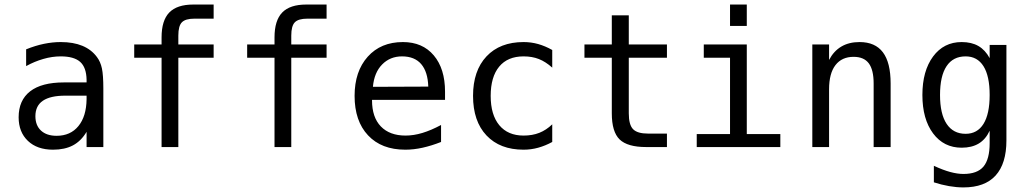

<svg xmlns="http://www.w3.org/2000/svg" viewBox="-20 -651 4540 850"><path d="M268.6 -227.5Q203.1 -227.5 169.9 -205.1Q136.7 -182.6 136.7 -136.7Q136.7 -95.7 161.6 -72.8Q186.5 -49.8 230.5 -49.8Q292 -49.8 327.1 -92.8Q362.3 -135.7 363.3 -211.9V-227.5ZM437.5 -258.8V0H363.3V-67.4Q338.9 -26.4 302.7 -7.3Q266.6 11.7 214.8 11.7Q144.5 11.7 103.5 -27.3Q62.5 -66.4 62.5 -131.8Q62.5 -207 113.3 -246.6Q164.1 -286.1 262.7 -286.1H363.3V-297.9Q362.3 -352.5 335 -377Q307.6 -401.4 249 -401.4Q210.9 -401.4 171.9 -390.1Q132.8 -378.9 95.7 -358.4V-432.6Q136.7 -449.2 174.8 -457Q212.9 -464.8 249 -464.8Q304.7 -464.8 344.7 -448.2Q384.8 -431.6 409.2 -398.4Q424.8 -377.9 431.2 -348.1Q437.5 -318.4 437.5 -258.8Z M925.8 -630.9V-568.4H840.8Q800.8 -568.4 785.2 -552.2Q769.5 -536.1 769.5 -493.2V-454.1H925.8V-395.5H769.5V0H695.3V-395.5H574.2V-454.1H695.3V-485.4Q695.3 -560.5 729.5 -595.7Q763.7 -630.9 835.9 -630.9Z M1425.8 -630.9V-568.4H1340.8Q1300.8 -568.4 1285.2 -552.2Q1269.5 -536.1 1269.5 -493.2V-454.1H1425.8V-395.5H1269.5V0H1195.3V-395.5H1074.2V-454.1H1195.3V-485.4Q1195.3 -560.5 1229.5 -595.7Q1263.7 -630.9 1335.9 -630.9Z M1950.2 -245.1V-209H1627V-207Q1627 -131.8 1666 -91.3Q1705.1 -50.8 1775.4 -50.8Q1811.5 -50.8 1850.1 -62.5Q1888.7 -74.2 1932.6 -97.7V-22.5Q1890.6 -5.9 1851.1 2.9Q1811.5 11.7 1774.4 11.7Q1668.9 11.7 1609.4 -51.8Q1549.8 -115.2 1549.8 -226.6Q1549.8 -335 1607.9 -399.9Q1666 -464.8 1763.7 -464.8Q1850.6 -464.8 1900.4 -405.8Q1950.2 -346.7 1950.2 -245.1ZM1876 -267.6Q1874 -333 1844.7 -367.2Q1815.4 -401.4 1759.8 -401.4Q1707 -401.4 1671.9 -365.7Q1636.7 -330.1 1630.9 -266.6Z M2424.8 -22.5Q2394.5 -5.9 2362.8 2.9Q2331.1 11.7 2297.9 11.7Q2193.4 11.7 2133.8 -51.3Q2074.2 -114.3 2074.2 -226.6Q2074.2 -337.9 2133.8 -401.4Q2193.4 -464.8 2297.9 -464.8Q2331.1 -464.8 2362.3 -456.1Q2393.6 -447.3 2424.8 -429.7V-351.6Q2395.5 -377.9 2365.7 -389.6Q2335.9 -401.4 2297.9 -401.4Q2227.5 -401.4 2189.9 -356Q2152.3 -310.5 2152.3 -226.6Q2152.3 -142.6 2190.4 -96.7Q2228.5 -50.8 2297.9 -50.8Q2336.9 -50.8 2367.7 -63Q2398.4 -75.2 2424.8 -100.6Z M2763.7 -583V-454.1H2932.6V-395.5H2763.7V-149.4Q2763.7 -98.6 2782.7 -79.1Q2801.8 -59.6 2848.6 -59.6H2932.6V0H2840.8Q2757.8 0 2723.1 -33.7Q2688.5 -67.4 2688.5 -149.4V-395.5H2567.4V-454.1H2688.5V-583Z M3095.7 -454.1H3286.1V-57.6H3434.6V0H3064.5V-57.6H3211.9V-395.5H3095.7ZM3211.9 -630.9H3286.1V-536.1H3211.9Z M3922.9 -281.2V0H3847.7V-281.2Q3847.7 -341.8 3826.2 -370.6Q3804.7 -399.4 3758.8 -399.4Q3707 -399.4 3678.7 -362.8Q3650.4 -326.2 3650.4 -255.9V0H3576.2V-454.1H3650.4V-385.7Q3670.9 -424.8 3704.6 -444.8Q3738.3 -464.8 3785.2 -464.8Q3854.5 -464.8 3888.7 -419.4Q3922.9 -374 3922.9 -281.2Z M4361.3 -230.5Q4361.3 -314.5 4334 -357.9Q4306.6 -401.4 4254.9 -401.4Q4199.2 -401.4 4170.4 -357.9Q4141.6 -314.5 4141.6 -230.5Q4141.6 -146.5 4170.9 -102.5Q4200.2 -58.6 4254.9 -58.6Q4306.6 -58.6 4334 -102.5Q4361.3 -146.5 4361.3 -230.5ZM4435.5 -29.3Q4435.5 73.2 4387.7 126Q4339.8 178.7 4245.1 178.7Q4214.8 178.7 4181.2 172.9Q4147.5 167 4114.3 156.2V83Q4154.3 101.6 4186.5 110.4Q4218.8 119.1 4245.1 119.1Q4306.6 119.1 4334 86.4Q4361.3 53.7 4361.3 -17.6V-72.3Q4343.8 -34.2 4313 -15.6Q4282.2 2.9 4237.3 2.9Q4158.2 2.9 4110.8 -60.5Q4063.5 -124 4063.5 -230.5Q4063.5 -336.9 4110.8 -400.9Q4158.2 -464.8 4237.3 -464.8Q4281.2 -464.8 4311.5 -447.3Q4341.8 -429.7 4361.3 -393.6V-452.1H4435.5Z"/></svg>

Font: BabelStone Pseudographica
Style: Regular
Weight: 400
Designer: Andrew West
Foundry: BabelStone
Version: Version 16.0.0